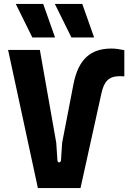

<svg xmlns="http://www.w3.org/2000/svg" viewBox="-20 -953 650 973"><path d="M172 0H388L494 -480C507 -540 531 -567 587 -567C596 -567 606 -566 610 -566V-699C584 -704 564 -707 545 -707C441 -707 377 -655 352 -525L295 -230L289 -140C288 -134 284 -130 280 -130C276 -130 272 -133 271 -140L265 -230L182 -700H21ZM259 -763 199 -933H60L144 -763ZM457 -763 397 -933H258L342 -763Z"/></svg>

Font: Finlandica
Style: Bold
Weight: 700
Designer: Niklas Ekholm, Juho Hiilivirta, Jaakko Suomalainen
Foundry: Helsinki Type Studio
Version: Version 2.000;Glyphs 3.2 (3202)